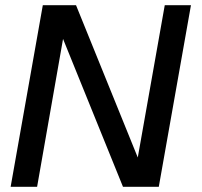

<svg xmlns="http://www.w3.org/2000/svg" viewBox="-20 -720 777 740"><path d="M21 0H123L223 -570L454 0H592L716 -700H615L511 -113L273 -700H145Z"/></svg>

Font: Uncut Sans Medium
Style: Italic
Weight: 500
Italic angle: -10°
Designer: Kasper Nordkvist
Foundry: Uncut Type
Version: Version 1.111;FEAKit 1.0